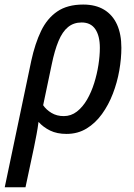

<svg xmlns="http://www.w3.org/2000/svg" viewBox="-58 -567 577 827"><path d="M-37.6 239.7 76.7 -305.2Q92.8 -379.4 118.9 -433.6Q145 -487.8 188.7 -517.6Q232.4 -547.4 300.3 -547.4Q354 -547.4 390.6 -525.1Q427.2 -502.9 446 -461.4Q464.8 -419.9 464.8 -361.3Q464.8 -314.5 455.8 -263.2Q446.8 -211.9 428.2 -163.6Q409.7 -115.2 381.3 -75.9Q353 -36.6 314.9 -13.4Q276.9 9.8 228.5 9.8Q187.5 9.8 158 -4.6Q128.4 -19 107.9 -42Q104.5 -14.6 99.4 12Q94.2 38.6 88.4 67.9L51.8 239.7ZM216.8 -66.9Q248 -66.9 273.2 -86.4Q298.3 -106 316.9 -137.9Q335.4 -169.9 347.7 -209Q359.9 -248 366 -287.6Q372.1 -327.1 372.1 -360.8Q372.1 -412.6 352.5 -441.4Q333 -470.2 293.5 -470.2Q259.3 -470.2 235.1 -450.4Q210.9 -430.7 194.1 -390.4Q177.2 -350.1 164.6 -288.6L127.9 -113.8Q141.1 -94.2 163.8 -80.6Q186.5 -66.9 216.8 -66.9Z"/></svg>

Font: Open Sans SemiCondensed Medium
Style: Italic
Weight: 500
Width: 4
Italic angle: -12°
Designer: Monotype Design Team
Foundry: Monotype Imaging Inc.
Version: Version 3.000